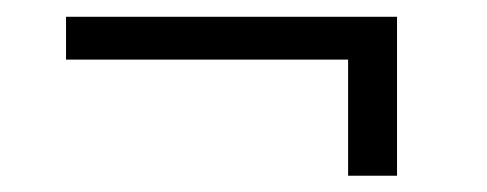

<svg xmlns="http://www.w3.org/2000/svg" viewBox="-20 -399 583 230"><path d="M397 -188.5V-327.6H59.1V-378.9H455.6V-188.5Z"/></svg>

Font: Roboto Slab LO Light
Style: Regular
Weight: 300
Designer: Google
Version: Version 2.000